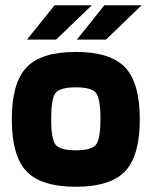

<svg xmlns="http://www.w3.org/2000/svg" viewBox="-20 -702 578 732"><path d="M25 0ZM513 -247Q513 -108 457 -49Q401 10 269 10Q137 10 81 -49Q25 -108 25 -247Q25 -386 81 -445Q137 -504 269 -504Q401 -504 457 -445Q513 -386 513 -247ZM175 -249Q175 -173 191.5 -151Q208 -129 269 -129Q330 -129 346.5 -151Q363 -173 363 -249Q363 -325 346.5 -347Q330 -369 269 -369Q208 -369 191.5 -347Q175 -325 175 -249ZM188 -682H330L194 -551H83ZM378 -682H520L384 -551H273Z"/></svg>

Font: Blinker
Style: Bold
Weight: 700
Designer: Juergen Huber
Foundry: supertype
Version: Version 1.015;PS 1.15;hotconv 1.0.88;makeotf.lib2.5.647800; 